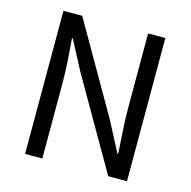

<svg xmlns="http://www.w3.org/2000/svg" viewBox="-98 -753 844 850"><g transform="rotate(15 323.5 -328.0)"><path d="M90 0V-656H176L413 -244L484 -108H488Q485 -158 481.5 -211.5Q478 -265 478 -317V-656H557V0H471L233 -413L162 -548H158Q162 -498 165.5 -446.5Q169 -395 169 -343V0Z"/></g></svg>

Font: Giro Regular
Style: Regular
Weight: 400
Designer: Paul D. Hunt
Foundry: Adobe Systems Incorporated
Version: Version 1.000;PS 1.0;hotconv 1.0.88;makeotf.lib2.5.647800